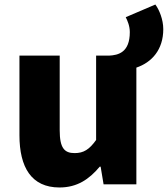

<svg xmlns="http://www.w3.org/2000/svg" viewBox="-20 -815 742 849"><path d="M536 -739C544 -723 554 -700 554 -673C554 -583 503 -571 462 -569H405V-196C375 -154 350 -138 310 -138C265 -138 244 -160 244 -239V-569H66V-217C66 -75 119 14 243 14C321 14 374 -22 421 -78H425L438 0H583V-516C651 -539 702 -595 702 -686C702 -729 684 -772 667 -795Z"/></svg>

Font: Noto Sans T Chinese Black
Style: Bold
Weight: 900
Designer: Ryoko NISHIZUKA (kana & ideographs); Paul D. Hunt (Latin, Greek & Cyrillic); Wenlong ZHANG (bopomofo); Sandoll Communica
Foundry: Adobe Systems Incorporated
Version: Version 1.000;PS 1;hotconv 1.0.78;makeotf.lib2.5.61930